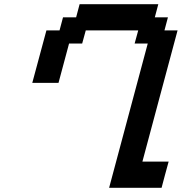

<svg xmlns="http://www.w3.org/2000/svg" viewBox="-20 -895 915 915"><path d="M500 0H750Q755.4 -21 766.6 -62.5Q777.8 -104 783.7 -125H658.7Q686.5 -229.5 742.4 -437.7Q798.3 -646 826.2 -750H763.7L780.3 -812.5H717.8L734.4 -875H359.4L342.8 -812.5H280.3L263.7 -750H201.2Q189.9 -708.5 167.5 -625Q145 -541.5 133.8 -500H258.8L309.1 -687.5H371.6L388.7 -750H638.7L621.6 -687.5H684.1Z"/></svg>

Font: Faithful 32x
Style: Oblique
Weight: 400
Foundry: Faithful Resource Pack
Version: Version 1.0; January 27, 2023